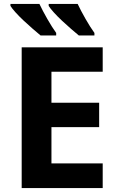

<svg xmlns="http://www.w3.org/2000/svg" viewBox="-20 -954 600 974"><path d="M501 0H90V-714H501V-590H241V-433H483V-309H241V-125H501ZM374 -934Q390 -900 414 -858Q438 -816 459 -787V-774H380Q363 -788 340.5 -807.5Q318 -827 294.5 -849Q271 -871 253 -891Q235 -911 227 -924V-934ZM180 -934Q196 -900 220 -858Q244 -816 265 -787V-774H186Q169 -788 146.5 -807.5Q124 -827 100.5 -849Q77 -871 59 -891Q41 -911 33 -924V-934Z"/></svg>

Font: Noto IKEA Arabic
Style: Bold
Weight: 700
Designer: Monotype Design Team
Foundry: Monotype Imaging Inc.
Version: Version 1.200